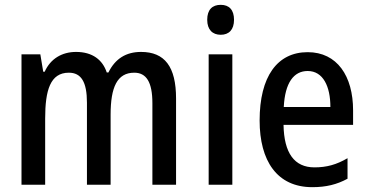

<svg xmlns="http://www.w3.org/2000/svg" viewBox="-20 -765 1523 795"><path d="M564 -550C502 -550 457 -522 429 -465H422C405 -517 363 -550 295 -550C237 -550 189 -522 165 -468H159L147 -540H69V0H167V-274C167 -391 188 -464 265 -464C316 -464 340 -426 340 -340V0H438V-290C438 -404 465 -464 536 -464C586 -464 611 -425 611 -338V0H709V-357C709 -489 662 -550 564 -550Z M894 -745C859 -745 838 -725 838 -683C838 -642 860 -621 894 -621C928 -621 949 -642 949 -683C949 -724 929 -745 894 -745ZM942 -540H844V0H942Z M1254 -549C1128 -549 1055 -448 1055 -266C1055 -99 1127 10 1273 10C1330 10 1375 -1 1419 -25V-110C1373 -83 1332 -72 1282 -72C1199 -72 1156 -131 1154 -248H1442V-308C1442 -450 1376 -549 1254 -549ZM1254 -471C1318 -471 1348 -407 1348 -322H1155C1160 -422 1196 -471 1254 -471Z"/></svg>

Font: Noto Sans Thai Cond Med
Style: Regular
Weight: 500
Width: 3
Designer: Monotype Design Team
Foundry: Monotype Imaging Inc.
Version: Version 2.002